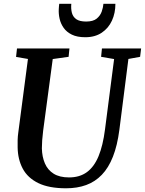

<svg xmlns="http://www.w3.org/2000/svg" viewBox="-20 -1004 780 1034"><path d="M671.5 -686.5 623 -306Q612 -220.5 588.2 -160.2Q564.5 -100 528.2 -62.5Q492 -25 444 -7.5Q396 10 336 10Q243.5 10 186.2 -18Q129 -46 102.5 -95.8Q76 -145.5 75 -210Q74.5 -229 75 -249.2Q75.5 -269.5 78.5 -290.5L130.5 -686.5L66.5 -697.5L71.5 -743H354L349.5 -698L264 -686L212.5 -301Q209 -273 207.2 -248.8Q205.5 -224.5 205.5 -205Q206.5 -159.5 221.8 -124Q237 -88.5 269 -68.5Q301 -48.5 352 -48.5Q409 -48.5 448 -77Q487 -105.5 510.8 -163Q534.5 -220.5 545.5 -307L594.5 -686L524.5 -698L529 -743H740L734.5 -698ZM439.5 -803.5Q395.5 -803.5 367 -817.5Q338.5 -831.5 322.8 -854Q307 -876.5 301 -903Q295 -929.5 296.5 -955Q297 -962.5 297.5 -969.8Q298 -977 299 -983.5H364Q361.5 -956.5 367.2 -934.8Q373 -913 391 -900.5Q409 -888 444 -888Q481.5 -888 500.8 -903.8Q520 -919.5 527.8 -941.8Q535.5 -964 537 -983.5H601.5Q601.5 -933.5 582.8 -892.8Q564 -852 527.8 -827.8Q491.5 -803.5 439.5 -803.5Z"/></svg>

Font: Merriweather 28pt SemiBold
Style: Italic
Weight: 600
Italic angle: -7.8°
Version: Version 2.101